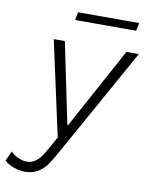

<svg xmlns="http://www.w3.org/2000/svg" viewBox="-153 -749 798 1032"><g transform="rotate(10 246.0 -233.0)"><path d="M-57.1 172.4 -32.7 119.1Q-19.5 133.8 5.1 146.2Q29.8 158.7 55.2 158.7Q80.6 158.7 99.6 145.8Q118.7 132.8 131.3 115.2Q144 97.7 159.2 70.3L164.6 60.5L197.3 2L84.5 -515.1H145L236.8 -72.8H240.7L481 -515.1H548.8L216.8 80.6Q191.9 125.5 173.8 151.1Q155.8 176.8 126.5 195.3Q97.2 213.9 55.7 213.9Q30.8 213.9 7.6 207.3Q-15.6 200.7 -32.7 190.9Q-49.8 181.2 -57.1 172.4ZM188 -679.7H521.5L512.7 -636.2H179.7Z"/></g></svg>

Font: Reddit Sans Chocolate Light
Style: Italic
Weight: 300
Italic angle: -11.25°
Designer: Stephen Hutchings
Version: Version 1.013